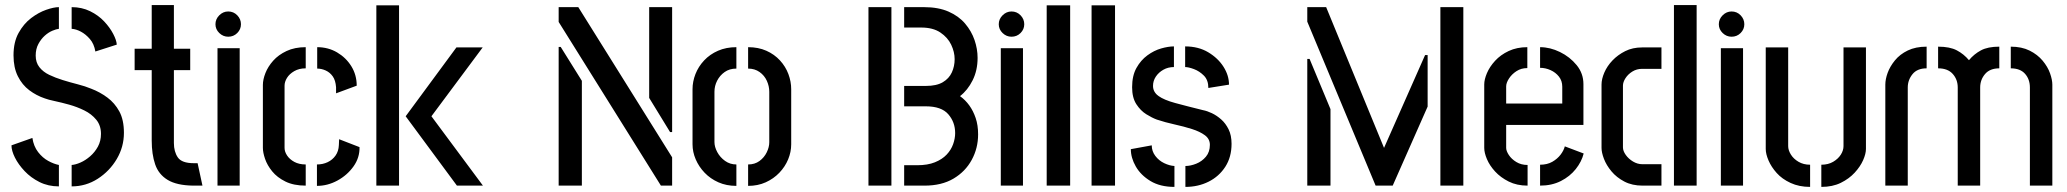

<svg xmlns="http://www.w3.org/2000/svg" viewBox="-20 -728 8107 753"><path d="M261 3V-81Q276 -82 295.5 -90.5Q315 -99 333.5 -115Q352 -131 364 -153Q376 -175 376 -203Q376 -236 357.5 -258.5Q339 -281 310.5 -295Q282 -309 251.5 -317.5Q221 -326 195 -331.5Q169 -337 156 -342Q123 -353 95 -374Q67 -395 50 -429Q33 -463 33 -511Q33 -563 53 -599Q73 -635 102 -657Q131 -679 161 -689.5Q191 -700 211 -700V-615Q201 -614 185.5 -607.5Q170 -601 155.5 -588Q141 -575 130.5 -555.5Q120 -536 120 -510Q120 -483 134.5 -464.5Q149 -446 173 -434.5Q197 -423 226 -414Q255 -405 284.5 -397.5Q314 -390 338 -380Q372 -367 401 -345.5Q430 -324 448 -291Q466 -258 466 -207Q466 -152 438 -104.5Q410 -57 363.5 -27Q317 3 261 3ZM211 3Q169 3 135 -14Q101 -31 76.5 -57Q52 -83 38.5 -110Q25 -137 25 -158L107 -187Q112 -154 129.5 -131.5Q147 -109 169 -97Q191 -85 211 -81ZM354 -526Q349 -556 332.5 -575Q316 -594 297 -604Q278 -614 261 -615V-700Q301 -700 333.5 -684Q366 -668 388.5 -644Q411 -620 424 -595Q437 -570 438 -553Z M737 0Q673 -1 637.5 -22.5Q602 -44 588.5 -83.5Q575 -123 575 -177V-453H508V-537H575V-708H662V-537H726V-453H662V-167Q662 -133 677.5 -110.5Q693 -88 740 -88H755L774 0Z M833 0V-539H920V0ZM875 -584Q855 -584 840 -598.5Q825 -613 825 -633Q825 -653 840 -668Q855 -683 875 -683Q896 -683 910.5 -668Q925 -653 925 -633Q925 -613 910.5 -598.5Q896 -584 875 -584Z M1179 0Q1132 0 1099.5 -16Q1067 -32 1047.5 -56Q1028 -80 1019.5 -105Q1011 -130 1011 -148V-395Q1011 -416 1021 -441.5Q1031 -467 1051.5 -490Q1072 -513 1104 -528Q1136 -543 1179 -543V-460Q1153 -460 1134 -449Q1115 -438 1105.5 -422.5Q1096 -407 1096 -392V-148Q1096 -133 1106 -118Q1116 -103 1134.5 -93Q1153 -83 1179 -83ZM1223 1V-83Q1246 -83 1265 -92Q1284 -101 1296 -118Q1308 -135 1309 -159L1310 -182L1390 -151Q1391 -110 1366.5 -75.5Q1342 -41 1303.5 -20Q1265 1 1223 1ZM1298 -362V-386Q1296 -413 1285 -428.5Q1274 -444 1257.5 -451.5Q1241 -459 1224 -459V-543Q1267 -543 1302 -522.5Q1337 -502 1358 -468Q1379 -434 1379 -392Z M1772 0 1571 -272 1770 -542H1873L1672 -272L1874 0ZM1456 0V-707H1545V0Z M2572 0 2171 -642V-700H2248L2616 -111V0ZM2171 0V-544H2179L2262 -411V0ZM2608 -210 2526 -344V-700H2616V-210Z M2868 1Q2829 1 2797.5 -13Q2766 -27 2743.5 -50.5Q2721 -74 2708.5 -103Q2696 -132 2696 -162V-378Q2696 -408 2707.5 -437.5Q2719 -467 2741.5 -491Q2764 -515 2796 -529Q2828 -543 2868 -543V-459Q2841 -459 2822 -445.5Q2803 -432 2792.5 -411.5Q2782 -391 2782 -368V-171Q2782 -152 2793 -131.5Q2804 -111 2823.5 -97Q2843 -83 2868 -83ZM2914 1V-83Q2940 -83 2958.5 -96.5Q2977 -110 2987 -130.5Q2997 -151 2997 -170V-368Q2997 -390 2987.5 -411Q2978 -432 2959 -445.5Q2940 -459 2914 -459V-543Q2954 -543 2985.5 -529Q3017 -515 3039 -491Q3061 -467 3072 -437.5Q3083 -408 3083 -378V-162Q3083 -132 3071 -103Q3059 -74 3036.5 -50.5Q3014 -27 2983 -13Q2952 1 2914 1Z M3526 0V-80H3577Q3618 -80 3646.5 -91.5Q3675 -103 3692.5 -121.5Q3710 -140 3718 -162.5Q3726 -185 3726 -206Q3726 -249 3699 -280Q3672 -311 3611 -311H3526V-391H3611Q3653 -391 3677.5 -405.5Q3702 -420 3713 -444Q3724 -468 3724 -496Q3724 -524 3710.5 -552.5Q3697 -581 3668 -600.5Q3639 -620 3593 -620H3526V-700H3604Q3660 -700 3700 -682.5Q3740 -665 3765 -635.5Q3790 -606 3802 -571Q3814 -536 3814 -501Q3814 -452 3794.5 -413Q3775 -374 3745 -351Q3766 -336 3781.5 -314.5Q3797 -293 3806.5 -265Q3816 -237 3816 -201Q3816 -147 3791 -101Q3766 -55 3719.5 -27.5Q3673 0 3606 0ZM3386 0V-700H3476V0Z M3905 0V-539H3992V0ZM3947 -584Q3927 -584 3912 -598.5Q3897 -613 3897 -633Q3897 -653 3912 -668Q3927 -683 3947 -683Q3968 -683 3982.5 -668Q3997 -653 3997 -633Q3997 -613 3982.5 -598.5Q3968 -584 3947 -584Z M4085 0V-707H4177V0Z M4261 0V-707H4353V0Z M4629 5V-77Q4649 -77 4671.5 -86Q4694 -95 4709.5 -113.5Q4725 -132 4725 -160Q4725 -183 4705.5 -197.5Q4686 -212 4654.5 -222Q4623 -232 4586.5 -240Q4550 -248 4517 -259Q4498 -266 4475.5 -280Q4453 -294 4436.5 -319.5Q4420 -345 4420 -386Q4420 -431 4437 -461.5Q4454 -492 4480 -511Q4506 -530 4534 -538Q4562 -546 4584 -546V-465Q4561 -465 4542.5 -454.5Q4524 -444 4513 -427.5Q4502 -411 4502 -391Q4502 -367 4523.5 -351.5Q4545 -336 4589 -324Q4633 -312 4698 -296Q4714 -293 4733 -284Q4752 -275 4769.5 -259.5Q4787 -244 4798.5 -220.5Q4810 -197 4810 -164Q4810 -112 4785.5 -74Q4761 -36 4720 -15.5Q4679 5 4629 5ZM4586 5Q4530 5 4492 -18Q4454 -41 4434.5 -75Q4415 -109 4415 -143L4497 -158Q4497 -135 4511 -116.5Q4525 -98 4546 -88Q4567 -78 4586 -77ZM4719 -383Q4719 -414 4701.5 -431.5Q4684 -449 4662.5 -457Q4641 -465 4628 -465V-546Q4680 -546 4718.5 -523Q4757 -500 4778.5 -466Q4800 -432 4800 -396Z M5375 0 5107 -643V-700H5181L5408 -148L5569 -512H5579V-310L5442 0ZM5107 0V-497H5116L5198 -300V0ZM5629 0V-700H5719V0Z M5971 0Q5929 0 5897 -16Q5865 -32 5843.5 -55.5Q5822 -79 5811.5 -104Q5801 -129 5801 -148V-397Q5801 -416 5811.5 -441Q5822 -466 5843.5 -489.5Q5865 -513 5897 -528Q5929 -543 5970 -543V-461Q5946 -461 5927.5 -449Q5909 -437 5898 -420Q5887 -403 5887 -389V-322H6107V-388Q6107 -411 6094 -427.5Q6081 -444 6061 -453Q6041 -462 6020 -462V-543Q6059 -543 6098 -524Q6137 -505 6163.5 -472.5Q6190 -440 6190 -398V-238H5887V-148Q5887 -136 5897.5 -120Q5908 -104 5927 -92.5Q5946 -81 5971 -81ZM6020 0V-82Q6048 -82 6068 -93.5Q6088 -105 6100.5 -121.5Q6113 -138 6117 -154L6191 -126Q6183 -94 6160 -65Q6137 -36 6101.5 -18Q6066 0 6020 0Z M6422 0Q6381 0 6350.5 -16Q6320 -32 6300 -56Q6280 -80 6270.5 -105Q6261 -130 6261 -148V-396Q6261 -418 6272 -443.5Q6283 -469 6304 -491Q6325 -513 6354 -527.5Q6383 -542 6420 -542H6496V-458H6420Q6399 -458 6382 -447.5Q6365 -437 6355 -421.5Q6345 -406 6345 -392V-150Q6345 -136 6356 -120.5Q6367 -105 6384.5 -94.5Q6402 -84 6421 -84H6496V0ZM6545 0V-708H6634V0Z M6729 0V-539H6816V0ZM6771 -584Q6751 -584 6736 -598.5Q6721 -613 6721 -633Q6721 -653 6736 -668Q6751 -683 6771 -683Q6792 -683 6806.5 -668Q6821 -653 6821 -633Q6821 -613 6806.5 -598.5Q6792 -584 6771 -584Z M7123 5V-82Q7150 -82 7169.5 -93.5Q7189 -105 7199.5 -121.5Q7210 -138 7210 -155V-542H7298V-144Q7298 -125 7287 -100Q7276 -75 7254 -51Q7232 -27 7199.5 -11Q7167 5 7123 5ZM7079 5Q7036 5 7002.5 -10.5Q6969 -26 6948 -49.5Q6927 -73 6916 -98.5Q6905 -124 6905 -144V-542H6993V-155Q6993 -139 7003.5 -122Q7014 -105 7033.5 -93.5Q7053 -82 7079 -82Z M7658 0V-385Q7658 -416 7638.5 -438Q7619 -460 7581 -460V-545Q7627 -545 7654.5 -530.5Q7682 -516 7702 -492Q7722 -516 7749 -530.5Q7776 -545 7821 -545V-460Q7784 -460 7765 -437.5Q7746 -415 7746 -385V0ZM7374 0V-396Q7374 -417 7383 -442Q7392 -467 7411.5 -491Q7431 -515 7462 -530Q7493 -545 7536 -545V-460Q7499 -460 7480.5 -437Q7462 -414 7462 -385V0ZM7941 0V-385Q7941 -417 7922 -438.5Q7903 -460 7866 -460V-545Q7909 -545 7940 -529.5Q7971 -514 7991 -490Q8011 -466 8020 -440.5Q8029 -415 8029 -396V0Z"/></svg>

Font: Stick No Bills Medium
Style: Regular
Weight: 500
Version: Version 2.000